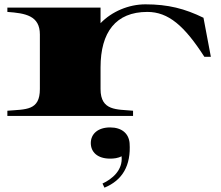

<svg xmlns="http://www.w3.org/2000/svg" viewBox="-20 -535 1018 886"><path d="M444 -124V-224C444 -386 514 -480 660 -480C757 -480 831 -416 923 -273H953L919 -453C833 -495 756 -515 651 -515C574 -515 496 -482 444 -428V-500H14V-480C97 -474 164 -463 164 -376V-124C164 -24 100 -31 14 -24V0H594V-24C520 -31 444 -22 444 -124ZM453 312 462 331C545 297 585 229 578 125C574 81 542 53 488 53C432 53 399 83 399 125C399 167 430 197 488 197C505 197 525 195 541 186C548 251 496 292 453 312Z"/></svg>

Font: Sprat Extended Black
Style: Regular
Weight: 900
Width: 9
Designer: Ethan Nakache
Foundry: Collletttivo
Version: Version 2.000;Glyphs 3.2 (3217)